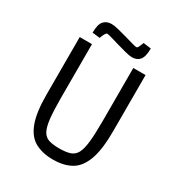

<svg xmlns="http://www.w3.org/2000/svg" viewBox="-201 -991 1063 1139"><g transform="rotate(30 330.5 -421.5)"><path d="M330 14Q258 14 207.5 -13.5Q157 -41 131 -110Q105 -179 105 -302V-695H189V-329Q189 -239 195 -186Q201 -133 216 -106Q231 -79 258.5 -70.5Q286 -62 330 -62Q374 -62 402 -71Q430 -80 445 -106.5Q460 -133 466 -186.5Q472 -240 472 -329V-695H556V-311Q556 -183 529.5 -112.5Q503 -42 453 -14Q403 14 330 14ZM432 -746Q416 -746 386.5 -753.5Q357 -761 325 -770.5Q293 -780 268.5 -787Q244 -794 237 -794Q231 -794 224.5 -783Q218 -772 214 -761Q210 -750 210 -750L158 -756Q158 -813 177.5 -835Q197 -857 231 -857Q248 -857 277 -850Q306 -843 337.5 -834Q369 -825 393.5 -818Q418 -811 425 -811Q432 -811 437.5 -822Q443 -833 447 -843.5Q451 -854 451 -854L504 -847Q504 -791 485.5 -768.5Q467 -746 432 -746Z"/></g></svg>

Font: Ruda
Style: Regular
Weight: 400
Designer: Mariela Monsalve and Angelina Sanchez
Foundry: Mariela Monsalve and Angelina Sanchez
Version: Version 2.000